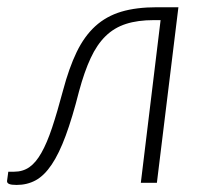

<svg xmlns="http://www.w3.org/2000/svg" viewBox="-29 -518 578 544"><path d="M149.5 -261.5Q166.5 -325.5 188.2 -370.5Q210 -415.5 241 -443.8Q272 -472 314.5 -484.8Q357 -497.5 416 -497.5H476.5L415.5 0H370L426 -461H407Q361 -461 327.8 -450.2Q294.5 -439.5 270 -415.5Q245.5 -391.5 227.8 -353.2Q210 -315 195 -259.5Q176 -184.5 157.2 -133.8Q138.5 -83 117.5 -51.8Q96.5 -20.5 72.2 -7.2Q48 6 18 6Q3 6 -3.2 3.2Q-9.5 0.5 -9 -5.5L-5.5 -31.5H11Q35.5 -31.5 54 -44.2Q72.5 -57 88.2 -84.8Q104 -112.5 118.5 -156Q133 -199.5 149.5 -261.5Z"/></svg>

Font: Lato Light
Style: Italic
Weight: 300
Italic angle: -7°
Designer: Lukasz Dziedzic
Foundry: tyPoland Lukasz Dziedzic
Version: Version 2.007; 2014-02-27